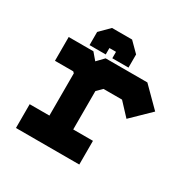

<svg xmlns="http://www.w3.org/2000/svg" viewBox="-156 -837 977 986"><g transform="rotate(30 332.5 -344.0)"><path d="M62.5 1.5V-139.5H179.5V-390L172 -397.5H63.5V-538.5H210L244 -498.5L282.5 -538.5H530L639.5 -429L530.5 -323L461.5 -397H351.5L321 -366.5V-139H438V1.5ZM352 -690 408 -634V-556H312V-594H273V-556H177V-634L233 -690Z"/></g></svg>

Font: Tourney Expanded Black
Style: Regular
Weight: 900
Width: 7
Designer: Tyler Finck
Foundry: Etcetera Type Co
Version: Version 1.010; ttfautohint (v1.8.3)